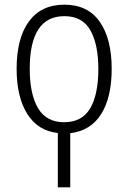

<svg xmlns="http://www.w3.org/2000/svg" viewBox="-20 -562 547 820"><path d="M255 -542Q156 -542 103.5 -470.5Q51 -399 51 -268Q51 -148 96.5 -75.5Q142 -3 227 6V238H280V7Q368 -4 412.5 -75.5Q457 -147 457 -268Q457 -396 406 -469Q355 -542 255 -542ZM255 -493Q332 -493 366 -432.5Q400 -372 400 -268Q400 -158 365 -99Q330 -40 254 -40Q178 -40 142.5 -100Q107 -160 107 -268Q107 -493 255 -493Z"/></svg>

Font: Noto Sans UI SemiCondensed Light
Style: Regular
Weight: 300
Width: 4
Designer: Monotype Design Team
Foundry: Monotype Imaging Inc.
Version: Version 1.901